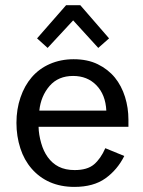

<svg xmlns="http://www.w3.org/2000/svg" viewBox="-20 -714 555 746"><path d="M236.8 -693.8H292L403.8 -564.9L361.8 -527.8L264.2 -634.8L165 -527.8L124 -564.9ZM462.9 -107.9Q436 -54.2 389.6 -21Q343.3 12.2 269 12.2Q216.3 12.2 173.8 -6.3Q132.8 -24.4 103 -58.6Q73.7 -92.3 59.1 -137.7Q43.9 -184.6 43.9 -236.8Q43.9 -289.6 59.6 -335.4Q75.2 -381.3 103.5 -414.1Q132.3 -447.3 173.3 -465.3Q215.8 -483.9 266.1 -483.9Q320.3 -483.9 359.9 -464.4Q399.9 -444.8 426.3 -412.6Q452.1 -380.9 465.8 -337.4Q479 -294.9 479 -249V-221.2H129.9Q130.4 -191.4 140.1 -157.7Q148.9 -126.5 165.5 -103.5Q183.1 -79.1 208 -66.4Q233.9 -53.2 270 -53.2Q319.3 -53.2 345.2 -75.2Q371.1 -97.2 389.2 -138.2ZM264.2 -418.9Q206.5 -418.9 172.9 -380.4Q138.7 -340.8 132.8 -284.2H393.1Q390.1 -346.2 354.5 -382.8Q319.3 -418.9 264.2 -418.9Z"/></svg>

Font: Post Grotesk Regular
Style: Regular
Weight: 500
Version: 0.900; ttfautohint (v0.96) -l 8 -r 50 -G 200 -x 14 -w "gGD" 